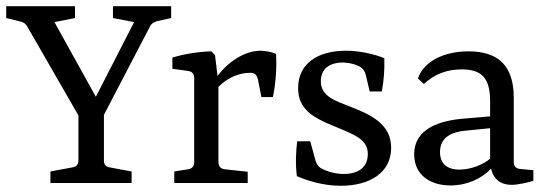

<svg xmlns="http://www.w3.org/2000/svg" viewBox="-22 -588 1755 617"><path d="M401 0V-37L331 -50C318 -52 312 -59 312 -72V-219L460 -503C465 -513 473 -517 483 -520L528 -530V-568H341V-530L409 -517L286 -277L153 -517L219 -530V-568H-2V-530L43 -519C53 -517 61 -512 66 -502L230 -217V-72C230 -59 223 -52 210 -50L140 -37V0Z M669 -411 657 -423C618 -422 571 -415 532 -403V-367L582 -360C597 -358 602 -350 602 -336V-67C602 -53 595 -46 582 -44L538 -37V0H774V-36L701 -44C688 -45 680 -53 680 -67V-309C711 -340 748 -354 782 -354C797 -354 803 -348 807 -332L818 -276H855C864 -318 868 -374 865 -415C852 -421 829 -425 815 -425C762 -425 708 -386 677 -344Z M932 -22C964 -8 1016 9 1073 9C1169 9 1235 -35 1235 -113C1235 -189 1171 -219 1104 -245C1056 -264 1009 -278 1009 -327C1009 -369 1040 -388 1083 -387C1106 -386 1123 -380 1134 -374C1147 -366 1151 -358 1154 -345L1166 -294H1205C1212 -330 1214 -366 1213 -401C1182 -414 1133 -425 1090 -425C999 -425 936 -384 936 -305C936 -238 982 -211 1048 -184C1120 -154 1160 -140 1160 -93C1160 -54 1134 -29 1083 -29C1048 -29 1020 -41 1007 -49C998 -56 994 -63 990 -79L975 -134H933C929 -101 927 -62 932 -22Z M1454 -43C1413 -43 1392 -64 1392 -99C1392 -144 1424 -165 1483 -169L1553 -176V-78C1528 -57 1489 -43 1454 -43ZM1426 8C1477 8 1525 -13 1556 -46C1564 -12 1587 6 1622 6C1645 6 1679 -3 1692 -7V-41L1651 -45C1636 -46 1629 -53 1629 -69V-274C1629 -375 1581 -423 1484 -423C1407 -423 1341 -393 1321 -336L1340 -318C1375 -351 1416 -365 1462 -365C1524 -365 1553 -339 1553 -263V-214L1470 -207C1395 -201 1309 -177 1309 -92C1309 -27 1359 8 1426 8Z"/></svg>

Font: Yrsa
Style: Regular
Weight: 400
Designer: Anna Giedrys (Yrsa+Rasa design), David Brezina (Yrsa art-direction, Rasa art-direction, design)
Foundry: Rosetta Type Foundry
Version: Version 1.001;PS 1.1;hotconv 1.0.88;makeotf.lib2.5.647800